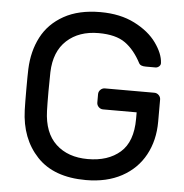

<svg xmlns="http://www.w3.org/2000/svg" viewBox="-52 -760 787 820"><g transform="rotate(5 342.0 -350.0)"><path d="M622 -517Q623 -508 616 -501.5Q609 -495 600 -495H559Q536 -495 530 -506Q501 -562 460.5 -591Q420 -620 346 -620Q262 -620 210 -572.5Q158 -525 155 -436Q154 -406 154 -353Q154 -300 155 -270Q158 -176 209.5 -128Q261 -80 346 -80Q433 -80 485 -125.5Q537 -171 537 -269V-297H393Q382 -297 374 -305Q366 -313 366 -324V-360Q366 -371 374 -379Q382 -387 393 -387H605Q616 -387 624 -379Q632 -371 632 -360V-265Q632 -185 598 -122.5Q564 -60 499.5 -25Q435 10 346 10Q208 10 136 -66.5Q64 -143 60 -265Q59 -295 59 -353Q59 -411 60 -441Q63 -518 94.5 -578.5Q126 -639 189.5 -674.5Q253 -710 346 -710Q431 -710 493 -678.5Q555 -647 587.5 -601.5Q620 -556 622 -517Z"/></g></svg>

Font: Hezaedrus
Style: Regular
Weight: 400
Designer: Hubert & Fischer
Foundry: Hubert & Fischer
Version: Version 1.10;September 3, 2019;FontCreator 11.5.0.2425 64-bi